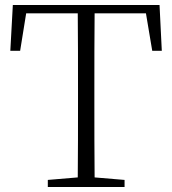

<svg xmlns="http://www.w3.org/2000/svg" viewBox="-20 -743 685 763"><path d="M560 -690 585 -541H623L614 -723H31L21 -541H60L84 -690H289C290 -591 290 -491 290 -390V-333C290 -234 290 -136 289 -38L170 -28V0H475V-28L356 -38C355 -136 355 -234 355 -333V-390C355 -492 355 -592 356 -690Z"/></svg>

Font: Noto Serif CJK KR ExtraLight
Style: Regular
Weight: 250
Designer: Ryoko NISHIZUKA 西塚涼子 (kana & ideographs); Frank Grießhammer (Latin, Greek & Cyrillic); Wenlong ZHANG 张文龙 (bopomofo); San
Foundry: Adobe Systems Incorporated
Version: Version 1.000;PS 1;hotconv 16.6.53;makeotf.lib2.5.65590